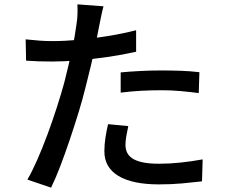

<svg xmlns="http://www.w3.org/2000/svg" viewBox="-20 -821 1040 883"><path d="M456 -792Q451 -774 445.5 -747.5Q440 -721 437 -706Q430 -671 420.5 -622.5Q411 -574 398.5 -521Q386 -468 373 -418Q360 -365 341 -303Q322 -241 300.5 -177.5Q279 -114 257.5 -57.5Q236 -1 215 42L106 5Q128 -33 152 -87.5Q176 -142 199 -204.5Q222 -267 242 -329Q262 -391 276 -443Q285 -478 294 -516.5Q303 -555 311 -591Q319 -627 324 -658.5Q329 -690 332 -711Q336 -735 336.5 -760Q337 -785 336 -801ZM220 -632Q278 -632 343 -638Q408 -644 475.5 -655Q543 -666 606 -682V-583Q544 -569 475 -559Q406 -549 340 -543.5Q274 -538 219 -538Q185 -538 156.5 -539Q128 -540 100 -542L98 -640Q135 -636 163.5 -634Q192 -632 220 -632ZM535 -488Q576 -492 625 -494.5Q674 -497 722 -497Q766 -497 810.5 -495.5Q855 -494 897 -489L894 -393Q856 -398 812.5 -402Q769 -406 724 -406Q675 -406 628.5 -403.5Q582 -401 535 -395ZM570 -241Q565 -218 561 -195.5Q557 -173 557 -154Q557 -137 563.5 -121.5Q570 -106 586.5 -94Q603 -82 633.5 -75Q664 -68 712 -68Q761 -68 812 -73.5Q863 -79 912 -88L909 13Q867 18 817.5 22.5Q768 27 711 27Q589 27 524.5 -12Q460 -51 460 -125Q460 -157 465 -188.5Q470 -220 477 -250Z"/></svg>

Font: Noto Sans KR Medium
Style: Regular
Weight: 500
Designer: Ryoko NISHIZUKA  (kana, bopomofo & ideographs); Paul D. Hunt (Latin, Greek & Cyrillic); Sandoll Communications , Soo-you
Foundry: Adobe
Version: Version 2.004-H2;hotconv 1.0.118;makeotfexe 2.5.65603